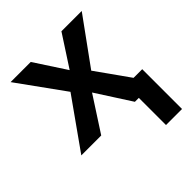

<svg xmlns="http://www.w3.org/2000/svg" viewBox="-198 -662 996 996"><g transform="rotate(-45 300.0 -164.0)"><path d="M450.2 0H421.4L298.3 -191.4L174.3 0H28.3L221.7 -272.9L37.6 -528.3H185.5L298.3 -355.5L410.6 -528.3H559.6L375.5 -274.4L504.4 -92.8H567.9V199.2H450.2Z"/></g></svg>

Font: Cousine
Style: Bold
Weight: 700
Monospace: yes
Designer: Steve Matteson
Foundry: Ascender Corporation
Version: Version 1.20